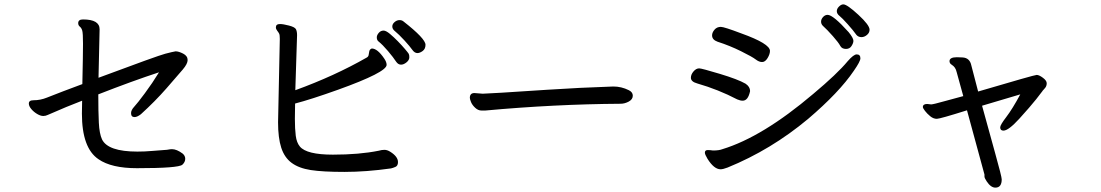

<svg xmlns="http://www.w3.org/2000/svg" viewBox="-20 -789 5040 879"><path d="M607 -19Q490 -19 431 -60Q355 -111 355 -269L356 -328Q290 -303 199 -263Q189 -258 178 -258Q166 -258 150.5 -267Q135 -276 123.5 -289.5Q112 -303 112 -315Q112 -330 133 -330Q165 -330 194.5 -342Q224 -354 269 -371Q314 -388 357 -404Q360 -541 360 -589Q360 -637 356.5 -649Q353 -661 345.5 -667Q338 -673 338 -683Q338 -700 360 -700Q436 -700 436 -655L431 -433Q702 -534 736.5 -543Q771 -552 784 -554Q798 -554 818.5 -543.5Q839 -533 839 -514Q839 -497 817 -471Q795 -445 742.5 -385Q690 -325 625 -266Q608 -253 596 -253Q580 -253 580 -271Q580 -285 594.5 -300.5Q609 -316 643.5 -362.5Q678 -409 708 -458Q586 -418 430 -357Q430 -277 432.5 -227Q435 -177 447 -151Q474 -95 609 -95Q643 -95 676.5 -98Q710 -101 728.5 -102Q747 -103 752.5 -104.5Q758 -106 768 -106Q789 -106 816 -86Q828 -76 828 -62Q828 -47 815 -35Q797 -19 607 -19Z M1816 -493Q1803 -493 1794 -506Q1781 -526 1756.5 -555Q1732 -584 1712 -600Q1705 -606 1705 -618Q1705 -628 1714 -638.5Q1723 -649 1736 -649Q1747 -649 1765 -634Q1783 -619 1801.5 -600Q1820 -581 1834 -564.5Q1848 -548 1851 -543Q1854 -538 1854 -527Q1854 -514 1841 -503.5Q1828 -493 1816 -493ZM1253 -229 1261 -611Q1261 -629 1258 -635Q1255 -641 1249 -648.5Q1243 -656 1243 -664Q1243 -679 1262 -679Q1276 -679 1303 -672Q1330 -665 1335 -655Q1340 -645 1340 -628L1332 -376Q1511 -441 1658 -525Q1666 -529 1667.5 -536.5Q1669 -544 1670.5 -553.5Q1672 -563 1682 -567Q1708 -567 1739 -521Q1750 -505 1750 -492Q1750 -458 1527 -378Q1404 -334 1331 -315L1330 -245Q1330 -199 1334 -167.5Q1338 -136 1353 -118Q1384 -81 1504 -81Q1625 -81 1714 -99Q1727 -103 1740 -103Q1753 -103 1767 -94Q1802 -72 1802 -47Q1802 -30 1790.5 -25Q1779 -20 1770 -18Q1657 -2 1557 -2Q1457 -2 1402.5 -10.5Q1348 -19 1315 -43.5Q1282 -68 1267.5 -113Q1253 -158 1253 -229ZM1891 -546Q1878 -546 1867.5 -561Q1857 -576 1832 -603.5Q1807 -631 1784 -650Q1776 -658 1776 -668Q1776 -679 1786.5 -688Q1797 -697 1809 -697Q1820 -697 1827 -691Q1928 -612 1928 -584Q1928 -565 1915 -555.5Q1902 -546 1891 -546Z M2202 -283H2184Q2169 -283 2155.5 -295.5Q2142 -308 2136.5 -321.5Q2131 -335 2131 -341Q2131 -363 2152 -363L2190 -360Q2213 -360 2484 -378Q2635 -388 2788 -393Q2825 -393 2859 -376Q2877 -367 2877 -351Q2877 -334 2858.5 -324Q2840 -314 2821 -314Q2519 -312 2202 -283Z M3380 -328Q3369 -328 3355 -334Q3269 -379 3172 -407Q3143 -415 3143 -433Q3143 -448 3155 -462Q3167 -476 3181 -476Q3192 -476 3275 -451Q3358 -426 3393 -406Q3414 -392 3414 -372Q3405 -328 3380 -328ZM3279 -14Q3249 -14 3219 -62Q3207 -82 3207 -90Q3207 -102 3220 -102Q3232 -102 3244 -100Q3272 -100 3287 -106Q3471 -162 3703 -359Q3813 -451 3861 -509Q3888 -540 3902 -540Q3919 -540 3919 -522Q3919 -508 3889 -465Q3822 -366 3680 -245Q3510 -103 3311 -22Q3290 -14 3279 -14ZM3265 -598Q3240 -607 3240 -627Q3240 -640 3251 -653Q3262 -666 3280 -666Q3295 -666 3374 -636Q3505 -589 3505 -556Q3505 -541 3494 -523Q3483 -505 3469 -505Q3455 -505 3439.5 -517Q3424 -529 3372.5 -554.5Q3321 -580 3265 -598ZM3853 -565Q3834 -565 3826.5 -579.5Q3819 -594 3793 -623.5Q3767 -653 3747 -671Q3739 -679 3739 -690Q3739 -701 3748 -711Q3757 -721 3769 -721Q3794 -721 3865 -642Q3887 -615 3887 -602Q3887 -592 3878.5 -578.5Q3870 -565 3853 -565ZM3924 -619Q3910 -619 3901 -629Q3887 -649 3861 -678Q3835 -707 3823 -716.5Q3811 -726 3811 -738Q3811 -749 3821 -759Q3831 -769 3841 -769Q3858 -769 3909.5 -721.5Q3961 -674 3961 -653Q3961 -639 3949 -629Q3937 -619 3924 -619Z M4537 70Q4516 70 4497 41Q4487 26 4487 19V10L4407 -284Q4283 -245 4269 -245Q4253 -245 4238.5 -257Q4224 -269 4214.5 -281.5Q4205 -294 4205 -299Q4205 -313 4225 -313L4243 -311Q4252 -311 4307 -326.5Q4362 -342 4390 -349L4360 -458Q4357 -471 4351.5 -479Q4346 -487 4336.5 -493Q4327 -499 4327 -509Q4327 -527 4361 -527L4387 -526Q4420 -524 4427 -489L4458 -370Q4716 -446 4726 -446Q4737 -446 4754.5 -433Q4772 -420 4772 -408Q4772 -396 4765.5 -387.5Q4759 -379 4756.5 -377Q4754 -375 4752.5 -372Q4751 -369 4724 -335Q4697 -301 4647 -246Q4597 -191 4574 -191Q4559 -191 4559 -206Q4559 -217 4587 -253.5Q4615 -290 4651 -357L4476 -305Q4506 -195 4536 -87.5Q4566 20 4566 32Q4566 70 4537 70Z"/></svg>

Font: LXGW WenKai Mono Medium
Style: Regular
Weight: 500
Monospace: yes
Designer: LXGW / Fontworks Inc.
Foundry: LXGW / Fontworks Inc.
Version: Version 1.520; June 14, 2025